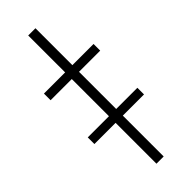

<svg xmlns="http://www.w3.org/2000/svg" viewBox="-297 -757 779 779"><g transform="rotate(-45 92.5 -368.0)"><path d="M112.8 -735.8V0H71.3V-735.8ZM-50.3 -485.8V-523.9H234.4V-485.8ZM-50.3 -234.4V-272.5H234.4V-234.4Z"/></g></svg>

Font: Inter 28pt ExtraLight
Style: Regular
Weight: 250
Designer: Rasmus Andersson
Foundry: rsms
Version: Version 4.001;git-66647c0bb